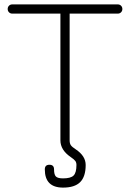

<svg xmlns="http://www.w3.org/2000/svg" viewBox="-20 -654 592 874"><path d="M297 -20V-18V-15Q297 -1 302.5 7Q308 15 325 26Q370 56 370 97Q370 150 345 175Q320 200 267 200Q184 200 184 117Q184 96 205 96Q226 96 226 117Q226 141 234.5 149.5Q243 158 267 158Q302 158 315 145Q328 132 328 97Q328 86 323 79Q318 72 302 61Q255 29 255 -15V-18V-592H36Q27 -592 21 -598Q15 -604 15 -613Q15 -622 21 -628Q27 -634 36 -634H516Q525 -634 531 -628Q537 -622 537 -613Q537 -604 531 -598Q525 -592 516 -592H297Z"/></svg>

Font: Jura Light
Style: Regular
Weight: 300
Designer: Daniel Johnson, Alexei Vanyashin
Foundry: Daniel Johnson
Version: Version 5.103